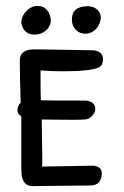

<svg xmlns="http://www.w3.org/2000/svg" viewBox="-20 -629 420 649"><path d="M97 -512Q60 -512 52 -551Q52 -574 69 -591.5Q86 -609 106.5 -609Q127 -609 139 -595Q151 -581 152 -557Q149 -537 133.5 -524.5Q118 -512 97 -512ZM277 -608Q295 -608 307.5 -597.5Q320 -587 321 -569Q318 -544 303 -529.5Q288 -515 268.5 -515Q249 -515 236 -528.5Q223 -542 223 -563Q223 -608 277 -608ZM121 -225 123 -94Q123 -68 122 -66L295 -69Q324 -66 324 -44Q324 -2 285 -2L89 0Q71 0 62.5 -12.5Q54 -25 53 -39Q52 -53 52 -70V-236Q39 -243 39 -257Q39 -271 50 -282Q47 -360 47 -424Q47 -461 92 -462Q104 -462 120 -462L295 -459H296Q328 -455 328 -429Q328 -409 316 -402Q290 -388 191 -388Q154 -388 117 -391Q117 -301 118 -290Q157 -289 271 -289Q302 -285 302 -261Q302 -249 292 -238Q282 -227 270.5 -225.5Q259 -224 221.5 -224Q184 -224 121 -225Z"/></svg>

Font: Patrick Hand SC
Style: Regular
Weight: 400
Designer: Patrick Wagesreiter
Foundry: Patrick Wagesreiter
Version: Version 1.003;PS 001.003;hotconv 1.0.70;makeotf.lib2.5.58329